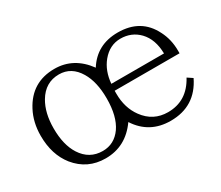

<svg xmlns="http://www.w3.org/2000/svg" viewBox="-95 -729 1101 956"><g transform="rotate(-30 456.0 -251.0)"><path d="M486.3 -263.7V-246.6Q486.3 -165 528.3 -107.9Q579.1 -38.1 664.1 -38.1Q773.4 -38.1 829.1 -141.6L858.4 -122.1Q796.4 5.9 654.3 5.9Q532.2 5.9 467.3 -94.7Q396.5 5.9 280.3 5.9Q176.3 5.9 111.3 -74.2Q55.2 -145 55.2 -252.9Q55.2 -330.1 87.4 -391.1Q148.9 -508.3 280.3 -508.3Q391.1 -508.3 462.4 -410.2Q523.4 -507.3 644 -507.3Q776.9 -507.3 832 -396Q859.4 -343.3 859.4 -278.8V-263.7ZM286.1 -473.1Q207.5 -473.1 164.6 -400.9Q129.4 -341.3 129.4 -252.9Q129.4 -157.7 166.5 -100.1Q209.5 -33.2 286.1 -33.2Q352.5 -33.2 393.1 -90.3Q433.1 -147.9 433.1 -251Q433.1 -345.7 397.9 -404.8Q357.4 -473.1 286.1 -473.1ZM792 -301.8Q790.5 -383.8 746.1 -430.2Q703.6 -474.1 640.1 -474.1Q578.1 -474.1 534.2 -420.9Q495.1 -373 489.3 -301.8Z"/></g></svg>

Font: I.MingCP
Style: Regular
Weight: 400
Designer: I.Font Project
Version: Version 8.000; Sep 06, 2022